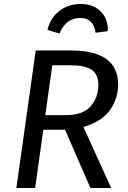

<svg xmlns="http://www.w3.org/2000/svg" viewBox="-20 -942 639 962"><path d="M398 -306 537 0H433L306 -292H197L156 0H62L159 -689H336Q572 -689 572 -518Q572 -448 530.5 -390Q489 -332 398 -306ZM207 -365H308Q396 -365 434.5 -410Q473 -455 473 -517Q473 -570 439 -592.5Q405 -615 331 -615H242ZM218 -792Q233 -854 278.5 -888Q324 -922 385 -922Q447 -922 484.5 -885Q522 -848 520 -786L459 -778Q449 -852 381 -852Q311 -852 278 -774Z"/></svg>

Font: FiraGO
Style: Italic
Weight: 400
Italic angle: -8°
Designer: bBox Type GmbH
Foundry: bBox Type GmbH
Version: Version 1.001